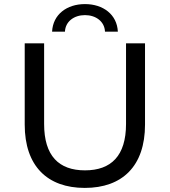

<svg xmlns="http://www.w3.org/2000/svg" viewBox="-20 -912 831 940"><path d="M395 8C579 8 690 -99 690 -302V-700H597V-305C597 -149 524 -78 396 -78C268 -78 196 -149 196 -305V-700H101V-302C101 -99 212 8 395 8ZM298 -757C300 -807 343 -838 396 -838C449 -838 492 -807 494 -757H557C553 -841 485 -892 396 -892C307 -892 239 -841 235 -757Z"/></svg>

Font: Montserrat-Alt1 Med
Style: Regular
Weight: 500
Designer: Differentunic
Foundry: Differentunic
Version: Version 7.222